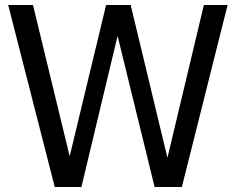

<svg xmlns="http://www.w3.org/2000/svg" viewBox="-20 -747 942 767"><path d="M794.4 -727.1 648.9 -116.7 502 -727.1H403.8L258.3 -122.6L111.8 -727.1H12.7L198.7 0H305.2L449.7 -603.5L597.7 0H706.5L889.2 -727.1Z"/></svg>

Font: SG Kara Light
Style: Regular
Weight: 400
Designer: Damoon Khanjanzadeh
Version: Version 1.000